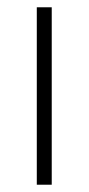

<svg xmlns="http://www.w3.org/2000/svg" viewBox="-20 -507 243 527"><path d="M81 0V-487H122V0Z"/></svg>

Font: Nunito Sans 10pt Condensed ExtraLight
Style: Regular
Weight: 250
Width: 3
Designer: Vernon Adams
Foundry: Vernon Adams
Version: Version 3.101;gftools[0.9.27]